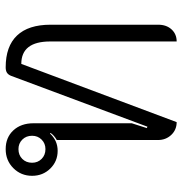

<svg xmlns="http://www.w3.org/2000/svg" viewBox="-3 -630 642 676"><g transform="rotate(-90 318.0 -292.0)"><path d="M163 -57V-413Q179 -422 188 -435L186 -437Q161 -410 125 -410Q88 -410 62.5 -436Q37 -462 37 -500Q37 -539 64 -566Q91 -593 131 -593Q172 -593 197 -566Q222 -539 222 -495V-149L205 -96L210 -94L389 -574Q393 -584 400 -588.5Q407 -593 419 -593Q493 -593 531 -553Q569 -513 569 -435V-56Q569 -27 552.5 -9Q536 9 510 9V-436Q510 -538 431 -538L226 9Q199 9 181 -10Q163 -29 163 -57ZM178 -500Q178 -521 164.5 -534.5Q151 -548 131 -548Q110 -548 96.5 -534.5Q83 -521 83 -500Q83 -480 96.5 -466.5Q110 -453 131 -453Q151 -453 164.5 -466.5Q178 -480 178 -500Z"/></g></svg>

Font: K2D ExtraLight
Style: Regular
Weight: 275
Designer: Katatrad Aksorn Co.,Ltd.
Foundry: Cadson Demak Co.,Ltd.
Version: Version 1.000; ttfautohint (v1.6)